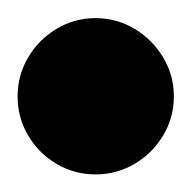

<svg xmlns="http://www.w3.org/2000/svg" viewBox="-57 -1288 215 215"><path d="M-37.3 -1180Q-37.3 -1156.3 -25.5 -1136.3Q-13.7 -1116.3 6.3 -1104.5Q26.3 -1092.7 50 -1092.7Q73.7 -1092.7 93.7 -1104.5Q113.7 -1116.3 125.7 -1136.3Q137.7 -1156.3 137.7 -1180Q137.7 -1203.7 125.7 -1223.7Q113.7 -1243.7 93.7 -1255.7Q73.7 -1267.7 50 -1267.7Q26.3 -1267.7 6.3 -1255.7Q-13.7 -1243.7 -25.5 -1223.7Q-37.3 -1203.7 -37.3 -1180Z"/></svg>

Font: Linefont Thin
Style: Regular
Weight: 100
Monospace: yes
Version: Version 3.002;gftools[0.9.33]